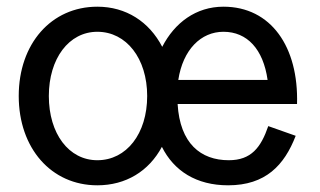

<svg xmlns="http://www.w3.org/2000/svg" viewBox="-20 -542 957 574"><path d="M648 -522C566 -522 502 -474 465 -402C426 -477 357 -522 271 -522C133 -522 36 -411 36 -255C36 -99 133 12 271 12C356 12 425 -30 464 -103C500 -31 567 12 662 12C774 12 830 -48 864 -136L782 -165C760 -101 731 -63 664 -63C580 -63 518 -113 511 -231H868C873 -402 790 -522 648 -522ZM271 -63C186 -63 126 -142 126 -255C126 -367 186 -447 271 -447C358 -447 420 -367 420 -255C420 -142 358 -63 271 -63ZM648 -447C719 -447 767 -395 780 -303H513C527 -394 581 -447 648 -447Z"/></svg>

Font: Alpha Lyrae Medium
Style: Regular
Weight: 500
Designer: Nikolay Petroussenko, Plamen Motev
Foundry: Fontfabric LLC
Version: Version 1.000;hotconv 1.0.109;makeotfexe 2.5.65596